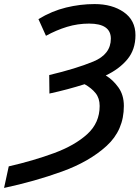

<svg xmlns="http://www.w3.org/2000/svg" viewBox="-69 -744 690 944"><path d="M-49 180Q101 148 235.5 99.5Q370 51 455 -26.5Q540 -104 540 -223Q540 -277 513 -314.5Q486 -352 451 -373Q517 -404 557 -452Q597 -500 597 -571Q597 -644 540 -684Q483 -724 396 -724Q326 -724 256 -707Q186 -690 120 -650L157 -568Q208 -596 260.5 -612Q313 -628 369 -628Q476 -628 476 -554Q476 -477 390 -441.5Q304 -406 173 -375L174 -284Q220 -294 263 -305.5Q306 -317 347 -330Q381 -311 401 -286Q421 -261 421 -223Q421 -140 360 -84.5Q299 -29 197.5 8.5Q96 46 -26 74Z"/></svg>

Font: Noto Sans UI Medium
Style: Italic
Weight: 500
Italic angle: -12°
Designer: Monotype Design Team
Foundry: Monotype Imaging Inc.
Version: Version 1.901